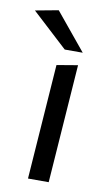

<svg xmlns="http://www.w3.org/2000/svg" viewBox="-112 -697 406 737"><g transform="rotate(10 90.5 -328.5)"><path d="M51.9 0 83.9 -448 165.6 -461.8 132.6 0ZM104.8 -512.1 -33.9 -640 56 -656.7 175 -512.1Z"/></g></svg>

Font: Ancizar Sans Thin
Style: Italic
Weight: 100
Italic angle: -4°
Designer: Cesar Puertas, Viviana Monsalve, Julian Moncada, Julian Prieto, Jose Castro, Mariel Hernandez, Felipe Aragon, Sara Alarc
Version: Version 8.100